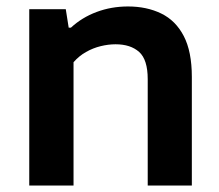

<svg xmlns="http://www.w3.org/2000/svg" viewBox="-20 -574 679 594"><path d="M70.5 0V-545.5H183.5L192.5 -488.5H199.5Q233.5 -520 279 -537Q324.5 -554 376 -554Q434 -554 478.8 -532.2Q523.5 -510.5 548.5 -462.5Q573.5 -414.5 573.5 -336V0H437V-329Q437 -389.5 410.5 -413.2Q384 -437 337.5 -437Q315 -437 291.5 -431.2Q268 -425.5 246.2 -413.2Q224.5 -401 207.5 -381.5V0Z"/></svg>

Font: Encode Sans SemiExpanded SemiBold
Style: Regular
Weight: 600
Width: 6
Designer: Multiple Designers
Foundry: Impallari Type
Version: Version 3.002